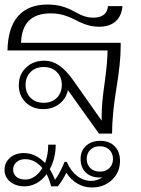

<svg xmlns="http://www.w3.org/2000/svg" viewBox="-20 -590 622 848"><path d="M73 -401H513V-383Q513 -314 494 -199Q475 -84 475 0H417L280 -192Q272 -154 242 -131Q212 -108 171 -108Q124 -108 93.5 -138Q63 -168 63 -214Q63 -261 95 -291.5Q127 -322 177 -322Q210 -322 241 -301Q272 -280 303 -236L429 -57V-79Q429 -133 442 -223Q455 -317 455 -367H13Q15 -468 60 -519Q105 -570 190 -570Q223 -570 251.5 -562.5Q280 -555 312 -537Q337 -523 355 -517.5Q373 -512 393 -512Q422 -512 438.5 -525Q455 -538 457 -563H521Q517 -519 490.5 -495.5Q464 -472 418 -472Q393 -472 369.5 -478.5Q346 -485 317 -500Q284 -517 258.5 -524Q233 -531 204 -531Q77 -531 73 -401ZM253 -215Q253 -250 231 -272Q209 -294 173 -294Q137 -294 115 -272Q93 -250 93 -215Q93 -180 115 -158Q137 -136 173 -136Q209 -136 231 -158Q253 -180 253 -215ZM510 121Q510 171 474.5 204.5Q439 238 386 238Q351 238 322 221Q293 204 273 173Q253 213 235 233H206Q199 205 186 179Q167 205 141.5 219Q116 233 88 233Q50 233 25 212.5Q0 192 0 160Q0 128 24 107Q48 86 85 86Q137 86 179 130Q193 93 193 49H226Q226 108 200 157Q210 173 223 204Q234 190 245.5 168Q257 146 265 125H275Q292 165 320.5 187Q349 209 384 209Q396 209 409.5 204.5Q423 200 432 193L421 194Q382 194 359 172Q336 150 336 112Q336 76 360 54Q384 32 423 32Q463 32 486.5 56Q510 80 510 121ZM479 112Q479 87 463 71.5Q447 56 421 56Q395 56 379 71.5Q363 87 363 112Q363 137 379 152.5Q395 168 421 168Q447 168 463 152.5Q479 137 479 112ZM167 152Q134 113 91 113Q68 113 53 126Q38 139 38 159Q38 179 52.5 191Q67 203 92 203Q114 203 133.5 189.5Q153 176 167 152Z"/></svg>

Font: Fahkwang ExtraLight
Style: Regular
Weight: 275
Designer: Suppakit Chalermlarp | Katatrad Co.,Ltd.
Foundry: Cadson Demak Co.,Ltd.
Version: Version 1.000; ttfautohint (v1.6)